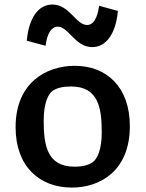

<svg xmlns="http://www.w3.org/2000/svg" viewBox="-20 -836 660 868"><path d="M305 12C432 12 567 -63 567 -265.5C567 -444.5 460.5 -538.5 318 -538.5C190.5 -538.5 50.5 -463.5 50.5 -261C50.5 -82.5 159.5 12 305 12ZM101 -652 186 -629C193 -684 212 -715.5 241 -715.5C290.5 -715.5 319 -623 397 -623C459.5 -623 503.5 -682.5 513 -786.5L428 -810C421 -754 402 -723 373.5 -723C323.5 -723 294.5 -815.5 216.5 -815.5C154 -815.5 110.5 -756 101 -652ZM177.5 -291.5C177.5 -371.5 199 -412.5 218.5 -426C238 -438.5 263.5 -445 301.5 -445C425.5 -445 440 -346.5 440 -237C440 -157 418.5 -116 398.5 -102.5C380 -89.5 354.5 -82.5 316 -82.5C192 -82.5 177.5 -181.5 177.5 -291.5Z"/></svg>

Font: Monaspace Argon SemiBold
Style: Regular
Weight: 600
Designer: Riley Cran & the Lettermatic Team
Foundry: Lettermatic
Version: Version 1.000 (Monaspace Argon)